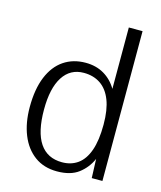

<svg xmlns="http://www.w3.org/2000/svg" viewBox="-110 -800 747 891"><g transform="rotate(15 263.5 -354.5)"><path d="M248 11.7Q184.6 11.7 140.1 -21Q95.7 -53.7 72.5 -111.3Q49.3 -168.9 49.3 -244.1Q49.3 -330.6 73.7 -389.9Q98.1 -449.2 142.8 -479.5Q187.5 -509.8 247.6 -509.8Q297.9 -509.8 335.9 -487.5Q374 -465.3 397.9 -424.8V-719.7H463.9V0H412.6L409.2 -91.3Q389.6 -46.4 351.3 -17.3Q313 11.7 248 11.7ZM259.8 -35.2Q303.7 -35.2 335.4 -58.1Q367.2 -81.1 384.3 -129.4Q401.4 -177.7 401.4 -253.9Q401.4 -324.7 383.5 -370.6Q365.7 -416.5 332 -439.5Q298.3 -462.4 251.5 -462.4Q186.5 -462.4 151.4 -407.7Q116.2 -353 116.2 -250.5Q116.2 -142.6 152.6 -88.9Q189 -35.2 259.8 -35.2Z"/></g></svg>

Font: Pontano Sans Light
Style: Regular
Weight: 300
Designer: Vernon Adams
Foundry: Vernon Adams
Version: Version 2.001